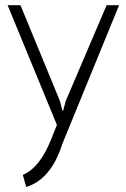

<svg xmlns="http://www.w3.org/2000/svg" viewBox="-20 -496 493 751"><path d="M69.3 188Q135.7 160.2 179.7 49.8L202.6 -7.3L9.8 -475.6H60.1L214.4 -101.1L224.1 -63H227.1L236.8 -100.1L397 -475.6H445.8L223.6 67.4Q179.7 205.6 82.5 235.4Z"/></svg>

Font: Selawik Light
Style: Regular
Weight: 300
Designer: Aaron Bell
Foundry: Microsoft Corporation
Version: Version 1.01